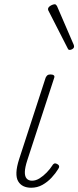

<svg xmlns="http://www.w3.org/2000/svg" viewBox="-20 -864 367 900"><path d="M126 16Q105 16 89.5 8.5Q74 1 65 -14.5Q56 -30 57 -56Q58 -82 70 -119L194 -500Q198 -508 202.5 -511.5Q207 -515 217 -515Q227 -515 232 -511Q237 -507 234 -499L108 -113Q97 -79 96.5 -58Q96 -37 105 -27Q114 -17 130 -17Q148 -17 165.5 -28Q183 -39 199 -55.5Q215 -72 225 -88Q228 -94 233.5 -97Q239 -100 248 -95Q256 -91 257 -85Q258 -79 253 -72Q241 -52 222 -31.5Q203 -11 179 2.5Q155 16 126 16ZM307 -630Q304 -630 302 -631Q300 -632 298 -636L206 -816Q205 -819 205 -821.5Q205 -824 206 -826Q208 -831 213.5 -835Q219 -839 225.5 -841.5Q232 -844 237 -844Q242 -844 247 -836L326 -653Q327 -650 327 -647.5Q327 -645 327 -643Q325 -637 318.5 -633.5Q312 -630 307 -630Z"/></svg>

Font: Playwrite BE VLG Thin
Style: Regular
Weight: 250
Designer: Veronika Burian, José Scaglione
Foundry: TypeTogether
Version: Version 1.002